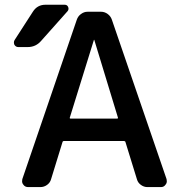

<svg xmlns="http://www.w3.org/2000/svg" viewBox="-20 -803 750 802"><path d="M271.5 -311.5Q270.5 -307.6 275.4 -307.6H468.8Q473.6 -307.6 472.7 -311.5L374 -635.7Q374 -636.7 373 -636.7Q372.1 -636.7 372.1 -635.7ZM117.2 -753.9Q135.7 -783.2 169.9 -783.2H250Q260.7 -783.2 264.6 -773.9Q268.6 -764.6 262.7 -756.8L152.3 -632.8Q129.9 -606.4 95.7 -606.4H56.6Q45.9 -606.4 40 -616.2Q38.1 -621.1 38.1 -626Q38.1 -630.9 41 -635.7ZM97.7 -21.5Q84 -21.5 77.1 -32.2Q72.3 -38.1 72.3 -45.9Q72.3 -49.8 73.2 -54.7L300.8 -720.7Q305.7 -735.4 318.4 -744.6Q331.1 -753.9 345.7 -753.9H402.3Q417 -753.9 429.7 -744.6Q442.4 -735.4 447.3 -720.7L675.8 -54.7Q676.8 -49.8 676.8 -45.9Q676.8 -38.1 671.9 -32.2Q665 -21.5 652.3 -21.5H595.7Q581.1 -21.5 568.4 -30.8Q555.7 -40 551.8 -54.7L503.9 -210Q502.9 -213.9 498 -213.9H246.1Q242.2 -213.9 241.2 -210L193.4 -54.7Q189.5 -40 176.8 -30.8Q164.1 -21.5 148.4 -21.5Z"/></svg>

Font: Gen Jyuu GothicL Medium
Style: Regular
Weight: 500
Designer: [Source Han Sans]
Ryoko NISHIZUKA  (kana & ideographs); Paul D. Hunt (Latin, Greek & Cyrillic); Wenlong ZHANG  (bopomofo
Version: Version 1.002.20150607